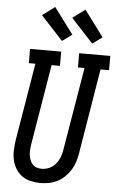

<svg xmlns="http://www.w3.org/2000/svg" viewBox="-64 -1024 661 1075"><g transform="rotate(5 266.5 -486.5)"><path d="M203 8Q176 8 149 1.5Q122 -5 101 -20Q80 -35 66 -58Q52 -81 46 -107Q40 -133 41 -161Q42 -189 46 -217L119 -655H82V-735H257V-655H210L135 -204Q133 -189 131.5 -174Q130 -159 132 -144.5Q134 -130 139 -116Q144 -102 153 -92Q162 -82 176 -77Q190 -72 205 -72Q227 -72 248 -81.5Q269 -91 283.5 -108.5Q298 -126 306 -147Q314 -168 317 -189L395 -655H358V-735H533V-655H485L406 -176Q402 -152 394.5 -128Q387 -104 373.5 -82.5Q360 -61 341 -42.5Q322 -24 299 -12.5Q276 -1 251.5 3.5Q227 8 203 8ZM426 -795 302 -929 372 -981 481 -835ZM256 -795 132 -929 202 -981 311 -835Z"/></g></svg>

Font: Iosevka Slab Medium
Style: Italic
Weight: 500
Italic angle: -9°
Monospace: yes
Designer: Belleve Invis
Foundry: Belleve Invis
Version: Version 11.1.0; ttfautohint (v1.8.3)